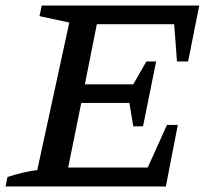

<svg xmlns="http://www.w3.org/2000/svg" viewBox="-36 -670 747 690"><path d="M-16 0 -9 -34Q46 -52 98 -59L213 -589L106 -612L114 -650H680L640 -449H600L590 -583H312L269 -367H443L490 -449H525L478 -216H443L429 -300H256L209 -68H495L564 -221H603L560 0Z"/></svg>

Font: Piazzolla Medium
Style: Italic
Weight: 500
Italic angle: -11.3°
Designer: Juan Pablo del Peral
Foundry: Huerta Tipografica
Version: Version 1.330